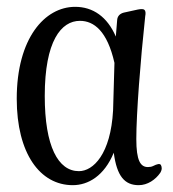

<svg xmlns="http://www.w3.org/2000/svg" viewBox="-20 -541 507 562"><path d="M193 1C238 1 285 -26 313 -94C322 -25 345 1 386 1C412 1 435 -15 449 -35C455 -45 454 -52 451 -58C448 -63 440 -61 428 -55C424 -53 419 -52 413 -52C391 -52 379 -71 379 -134C379 -208 391 -363 405 -493C407 -503 406 -509 403 -512C400 -515 393 -515 383 -513L342 -504C331 -501 324 -494 323 -483L319 -434C294 -492 252 -521 200 -521C111 -521 29 -429 29 -252C29 -92 97 1 193 1ZM111 -260C111 -421 159 -480 214 -480C255 -480 294 -450 315 -357L311 -218C304 -90 253 -40 211 -40C150 -40 111 -113 111 -260Z"/></svg>

Font: 寒蝉锦书宋 CompactLight
Style: Bold
Weight: 400
Width: 4
Designer: 寒蝉锦书宋{Warren} 思源宋体{Ryoko NISHIZUKA 西塚涼子 (kana & ideographs); Frank Grießhammer (Latin, Greek & Cyrillic); Wenlong ZHANG 
Foundry: Adobe & ChillType
Version: Version 2.000;Glyphs 3.1.1 (3135)